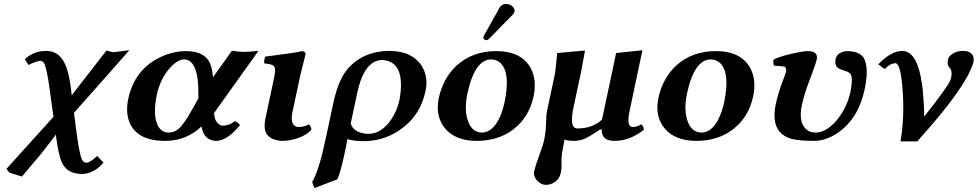

<svg xmlns="http://www.w3.org/2000/svg" viewBox="-20 -702 4939 970"><path d="M231.4 -247.1Q215.8 -364.7 201.2 -384.8Q193.4 -394.5 184.1 -395Q167.5 -394 123.5 -374L105.5 -402.8Q148.4 -444.3 213.4 -444.8Q288.6 -444.8 317.9 -355.5Q330.1 -316.9 338.4 -255.9Q339.4 -242.2 340.3 -237.8Q340.8 -233.4 341.8 -222.2Q341.8 -220.7 341.8 -220.2Q373.5 -261.2 439 -345.2Q492.7 -414.1 518.1 -446.8L551.3 -438Q596.2 -443.8 633.3 -448.2L529.3 -330.1L350.1 -127.9L354 -130.9Q356.4 -111.8 361.3 -73.2Q366.7 -33.7 369.1 -15.1Q384.3 100.1 401.4 114.7Q408.2 119.6 417.5 120.1Q437 118.7 470.7 85.9L502.9 119.1Q461.9 168.5 406.7 176.3Q400.4 177.2 394.5 176.8Q322.3 176.8 294.9 123.5Q275.9 85.4 263.7 -8.8L262.7 -22L188.5 74.2L90.8 189.9L26.9 169.9L12.7 150.9L25.9 136.2L250 -111.8Q246.6 -134.3 240.7 -179.7Q234.4 -225.1 231.4 -247.1Z M982.4 -206.1 981.9 -241.2Q981.9 -370.1 933.1 -396.5Q922.4 -401.9 911.1 -401.9Q874 -401.9 831.1 -350.1Q788.6 -297.4 772.9 -226.1Q749.5 -115.7 780.3 -62Q798.8 -32.7 831.5 -32.2Q851.1 -32.2 867.9 -41.3Q884.8 -50.3 902.1 -72.8Q919.4 -95.2 930.2 -113Q940.9 -130.9 961.4 -167.5ZM920.4 -443.8Q1017.6 -443.8 1043.5 -376Q1052.7 -350.6 1056.2 -312L1151.9 -445.8Q1189.5 -439.9 1207.5 -439.9Q1236.8 -439.9 1285.6 -444.8L1061.5 -130.9Q1064 -83 1094.7 -69.3Q1099.6 -67.4 1103 -66.9Q1142.1 -67.9 1165.5 -90.3Q1177.7 -86.9 1192.9 -70.3Q1128.4 9.3 1071.8 9.8Q1009.8 7.8 998 -63Q920.4 9.8 814.9 9.8Q673.3 9.8 634.3 -83.5Q613.8 -134.3 627.9 -202.1Q660.2 -353.5 793.9 -415Q856.9 -443.8 920.4 -443.8Z M1455.6 -127Q1447.3 -64.5 1485.4 -60.1Q1519 -60.5 1540.5 -74.2Q1554.7 -58.1 1552.7 -45.9Q1519 -9.8 1452.1 4.9Q1430.2 9.8 1409.7 9.8Q1362.3 9.8 1335 -15.6Q1333.5 -17.1 1332.5 -18.1Q1308.6 -44.4 1321.3 -105L1365.7 -314Q1376 -361.3 1359.9 -371.6Q1348.6 -378.4 1314.9 -381.8Q1313.5 -399.4 1320.3 -416Q1477.1 -436 1498 -441.9Q1502 -442.9 1504.4 -443.8Q1525.9 -442.4 1523.4 -426.8Q1522.9 -425.3 1497.1 -321.3Z M1999 -200.2Q2030.8 -391.6 1912.1 -398.9Q1820.8 -398.9 1785.2 -234.4Q1784.7 -232.4 1784.7 -231.9L1752 -79.1Q1762.2 -37.6 1819.3 -27.8Q1830.6 -25.9 1840.8 -25.9Q1907.2 -25.9 1956.5 -98.6Q1986.8 -143.1 1999 -200.2ZM1684.1 204.1 1568.4 248 1557.1 217.8Q1591.3 159.7 1624.5 2.9L1665 -186Q1692.4 -314 1751.5 -370.1Q1758.8 -377 1769.5 -386.2Q1836.9 -440.9 1936 -444.8Q1941.4 -444.8 1946.8 -444.8Q2059.1 -444.8 2108.9 -371.6Q2145 -316.4 2129.9 -242.2Q2102.5 -112.8 1994.1 -41.5Q1914.1 10.7 1818.8 11.2Q1769.5 11.2 1734.9 1Q1733.9 6.3 1731.9 17.6Q1730 30.3 1728.5 36.1V37.1L1728 38.1V39.1V40L1727.5 41V42L1727.1 43V43.9L1726.6 44.9V45.9V46.9L1726.1 47.9V48.8L1725.6 49.8V50.8L1725.1 51.8V52.7L1724.6 54.2V55.2V56.2L1724.1 57.1V58.1L1723.6 59.1V60.1L1723.1 61.5V62.5L1722.7 63.5V64.5L1722.2 65.4V66.4L1721.7 67.9V68.8V69.8L1721.2 70.8V71.8L1720.7 72.8V74.2L1720.2 75.2V76.2L1719.7 77.1V78.1L1719.2 79.1V80.6V81.5L1718.8 82.5V83.5L1718.3 84.5V85.4L1717.8 86.9Q1700.2 169.4 1684.1 204.1Z M2536.6 -682.1Q2561 -682.1 2575.2 -662.6Q2581.1 -652.8 2579.6 -644Q2576.7 -634.8 2571.3 -628.9L2451.7 -506.8Q2443.8 -499.5 2439 -499Q2425.8 -499 2421.9 -509.3Q2421.4 -511.7 2421.9 -513.2Q2423.3 -519 2424.8 -522L2504.9 -665Q2515.6 -681.6 2536.6 -682.1ZM2460.9 -401.9Q2377.9 -400.4 2341.3 -229Q2322.8 -142.1 2347.7 -81.5Q2369.1 -33.2 2413.6 -32.2Q2466.8 -32.2 2502 -103.5Q2518.6 -137.7 2528.8 -184.1Q2560.5 -334 2507.8 -384.3Q2488.3 -401.4 2460.9 -401.9ZM2196.8 -207Q2218.8 -307.1 2286.1 -370.1Q2367.2 -443.8 2486.3 -443.8Q2615.7 -443.8 2662.1 -356Q2692.9 -296.9 2675.8 -215.8Q2653.3 -109.4 2573.7 -48.8Q2572.3 -47.9 2571.8 -46.9Q2495.1 9.8 2388.7 9.8Q2272.5 9.8 2219.7 -64.5Q2179.7 -123.5 2196.8 -207Z M3020 -48.3 3011.7 -47.9Q2950.2 -5.4 2923.3 2.9Q2900.9 9.8 2876.5 9.8Q2846.7 9.3 2832 2.9Q2830.1 14.2 2825.7 37.1Q2817.4 77.6 2816.9 96.2Q2817.9 147.9 2814 168Q2803.7 215.8 2758.8 229Q2747.6 231.9 2737.3 231.9Q2713.4 231.9 2691.9 208.5Q2673.8 187.5 2678.7 163.1Q2684.6 136.7 2701.2 91.8Q2725.1 26.4 2729.5 3.9Q2731.4 -4.4 2733.9 -22.9Q2735.8 -38.1 2737.3 -45.9Q2738.3 -56.2 2738.8 -81.1Q2739.7 -121.6 2742.7 -137.2L2782.2 -323.2Q2784.7 -334.5 2787.8 -362.1Q2791 -389.6 2793 -411.6L2794.9 -434.1L2935.5 -446.8Q2935.5 -445.8 2916.5 -342.8L2877.4 -160.2Q2856.4 -61 2890.6 -53.7Q2894.5 -53.2 2897.9 -53.2Q2965.3 -53.2 3009.8 -87.9Q3016.6 -93.3 3021.5 -98.1L3092.8 -434.1L3225.6 -448.2L3157.7 -127Q3147 -62 3175.3 -60.1Q3199.7 -60.5 3220.2 -74.2Q3234.4 -58.1 3232.4 -45.9Q3160.6 9.8 3085.4 9.8Q3019.5 9.8 3020 -44.9Q3020 -46.9 3020 -48.3Z M3570.3 -401.9Q3487.3 -400.4 3450.7 -229Q3432.1 -142.1 3457 -81.5Q3478.5 -33.2 3522.9 -32.2Q3576.2 -32.2 3611.3 -103.5Q3627.9 -137.7 3638.2 -184.1Q3669.9 -334 3617.2 -384.3Q3597.7 -401.4 3570.3 -401.9ZM3306.2 -207Q3328.1 -307.1 3395.5 -370.1Q3476.6 -443.8 3595.7 -443.8Q3725.1 -443.8 3771.5 -356Q3802.2 -296.9 3785.2 -215.8Q3762.7 -109.4 3683.1 -48.8Q3681.6 -47.9 3681.2 -46.9Q3604.5 9.8 3498 9.8Q3381.8 9.8 3329.1 -64.5Q3289.1 -123.5 3306.2 -207Z M4348.1 -250Q4317.4 -105 4215.3 -32.7Q4154.8 9.3 4091.8 9.8Q3994.6 9.8 3957 -8.3Q3945.3 -14.2 3935.5 -21Q3876.5 -64.9 3898.9 -174.8Q3909.7 -225.6 3933.6 -291Q3937 -301.8 3943.4 -316.9Q3949.7 -333 3951.2 -340.8Q3954.1 -357.9 3944.3 -365.2Q3939.5 -367.2 3890.6 -370.1Q3884.3 -381.3 3888.2 -400.9Q3925.3 -420.9 4020.5 -439Q4047.4 -443.8 4060.1 -443.8Q4106.9 -443.8 4107.4 -412.6Q4107.4 -405.8 4105.5 -398.9Q4102.1 -382.3 4072.8 -303.7Q4071.3 -299.8 4069.8 -296.9Q4043.5 -228 4031.2 -171.9Q4013.2 -87.4 4051.3 -50.3Q4069.8 -31.7 4100.6 -32.2Q4151.9 -32.2 4203.1 -89.8Q4205.1 -91.8 4205.6 -92.8Q4258.8 -155.8 4276.4 -237.8Q4289.6 -301.8 4278.8 -325.2Q4272 -337.9 4245.1 -345.2Q4219.2 -353 4209 -362.8Q4196.3 -377.4 4201.7 -403.8Q4207 -429.2 4236.8 -439.9Q4248 -443.8 4259.3 -443.8Q4322.3 -442.9 4343.3 -410.2Q4371.6 -361.3 4348.1 -250Z M4844.2 -444.8Q4893.1 -444.8 4898.9 -407.7Q4899.9 -397.9 4897.9 -388.2Q4893.6 -369.6 4871.6 -324.2Q4813.5 -216.3 4674.3 -56.2Q4646.5 -23.9 4614.3 12.2H4529.3Q4551.8 -114.3 4538.6 -266.6Q4528.3 -381.3 4503.9 -382.8Q4477.1 -381.8 4449.7 -353L4417 -377Q4482.4 -444.3 4537.1 -444.8Q4605.5 -444.8 4631.3 -315.9Q4636.7 -288.1 4642.1 -246.1Q4649.4 -161.6 4648.9 -112.8Q4764.2 -258.3 4779.8 -293.5Q4783.7 -302.7 4785.2 -309.1Q4792.5 -345.2 4777.3 -359.9Q4763.7 -374 4769 -400.9Q4773.9 -422.9 4804.2 -437Q4823.2 -444.8 4844.2 -444.8Z"/></svg>

Font: Linux Libertine Slanted O
Style: Bold Slanted
Weight: 700
Designer: Philipp H. Poll
Foundry: Philipp H. Poll
Version: Version 5.0.0